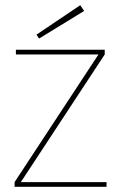

<svg xmlns="http://www.w3.org/2000/svg" viewBox="-20 -717 467 737"><path d="M36 0V-18L358 -508H41V-526H382V-508L60 -18H389V0ZM130 -569 120 -584 288 -697 303 -675Z"/></svg>

Font: DM Sans 9pt Thin
Style: Regular
Weight: 250
Version: Version 4.004;gftools[0.9.30]